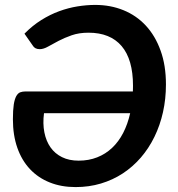

<svg xmlns="http://www.w3.org/2000/svg" viewBox="-20 -753 723 781"><path d="M287.5 8C323.8 8 358.2 3.2 390.5 -6.5C422.8 -16.2 452.6 -29.9 479.8 -47.8C506.9 -65.6 531.3 -87.1 553 -112.2C574.7 -137.4 593.1 -165.5 608.2 -196.5C623.4 -227.5 635 -260.9 643 -296.8C651 -332.6 655 -370.2 655 -409.5C655 -461.2 647.8 -507.1 633.2 -547.2C618.8 -587.4 598.8 -621.2 573.2 -648.8C547.8 -676.2 517.4 -697.2 482.2 -711.5C447.1 -725.8 408.8 -733 367.5 -733C344.2 -733 320.1 -731 295.2 -727C270.4 -723 245.7 -716.5 221 -707.5C196.3 -698.5 172 -686.5 148 -671.5C124 -656.5 101.2 -638 79.5 -616L113 -568C118.7 -558 128.2 -553 141.5 -553C151.8 -553 163.2 -556.5 175.5 -563.5C187.8 -570.5 201.9 -578.2 217.8 -586.5C233.6 -594.8 251.5 -602.5 271.5 -609.5C291.5 -616.5 314.3 -620 340 -620C399 -620 443.9 -601.8 474.8 -565.5C505.6 -529.2 521 -475.5 521 -404.5C521 -400.5 520.9 -396.5 520.8 -392.5C520.6 -388.5 520.5 -384.7 520.5 -381H83.5C75.5 -381 68.4 -379.8 62.2 -377.5C56.1 -375.2 50.8 -370 46.2 -362C41.8 -354 38.3 -342.6 36 -327.8C33.7 -312.9 32.5 -293 32.5 -268C32.5 -224.7 38.5 -185.9 50.5 -151.8C62.5 -117.6 79.7 -88.7 102 -65C124.3 -41.3 151.2 -23.2 182.5 -10.8C213.8 1.8 248.8 8 287.5 8ZM300 -99.5C274 -99.5 251.4 -104.2 232.2 -113.8C213.1 -123.2 197.5 -136.5 185.5 -153.5C173.5 -170.5 165.2 -190.8 160.5 -214.5C155.8 -238.2 155.3 -264.2 159 -292.5H509.5C502.8 -262.8 493.3 -236.1 481 -212.2C468.7 -188.4 453.7 -168.2 436 -151.5C418.3 -134.8 398.1 -122 375.2 -113C352.4 -104 327.3 -99.5 300 -99.5Z"/></svg>

Font: Lato
Style: Bold Italic
Weight: 700
Italic angle: -7°
Designer: Lukasz Dziedzic
Foundry: tyPoland Lukasz Dziedzic
Version: Version 2.007; 2014-02-27